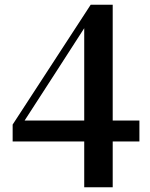

<svg xmlns="http://www.w3.org/2000/svg" viewBox="-20 -773 633 809"><path d="M334.9 16.1V-206V-224.3V-673.2H319.1L354.6 -684.7L218.9 -474.2L68.8 -242.1L78.8 -282.3V-265.2H567.4V-176.8H33.3V-248.1L362.1 -753H454.9V16.1Z"/></svg>

Font: Noto Serif JP
Style: Regular
Weight: 200
Designer: Ryoko NISHIZUKA 西塚涼子 (kana & ideographs); Frank Grießhammer (Latin, Greek & Cyrillic); Wenlong ZHANG 张文龙 (bopomofo); San
Foundry: Adobe
Version: Version 2.001;hotconv 1.1.0;makeotfexe 2.6.0